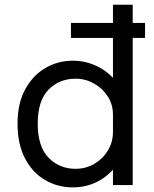

<svg xmlns="http://www.w3.org/2000/svg" viewBox="-20 -802 668 832"><path d="M287.5 -637.5V-702.5H608.5V-637.5ZM295.5 10Q230 10 175.5 -21.8Q121 -53.5 88.5 -115.2Q56 -177 56 -266Q56 -353.5 89 -414.5Q122 -475.5 176.5 -507.2Q231 -539 295.5 -539Q357 -539 410.8 -509.8Q464.5 -480.5 497.5 -428.5Q530.5 -376.5 530.5 -308Q530.5 -306.5 530.5 -305Q530.5 -303.5 530.5 -302L469.5 -299.5Q469.5 -301 469.5 -302.8Q469.5 -304.5 469.5 -306Q469.5 -349.5 446.8 -384.5Q424 -419.5 387 -440.2Q350 -461 307.5 -461Q236.5 -461 190 -413.2Q143.5 -365.5 143.5 -266Q143.5 -167 190.2 -118.8Q237 -70.5 307.5 -70.5Q352 -70.5 388.8 -92Q425.5 -113.5 447.5 -149.8Q469.5 -186 469.5 -231L530.5 -229.5Q530.5 -161.5 499 -107.2Q467.5 -53 414.2 -21.5Q361 10 295.5 10ZM469.5 0V-781.5H555V0Z"/></svg>

Font: Epilogue
Style: Regular
Weight: 400
Designer: Tyler Finck
Foundry: Etcetera Type Co
Version: Version 2.112